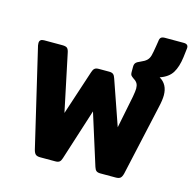

<svg xmlns="http://www.w3.org/2000/svg" viewBox="-101 -782 891 884"><g transform="rotate(15 344.5 -340.0)"><path d="M133 -28 23 -495Q22 -499 22 -506Q22 -525 44 -525H131Q148 -525 154.5 -519Q161 -513 164 -497L221 -226L291 -439Q295 -452 301.5 -457.5Q308 -463 321 -463H371Q384 -463 390.5 -457.5Q397 -452 401 -439L475 -226L506 -380Q511 -408 511 -420Q511 -434 506 -443.5Q501 -453 488 -461Q478 -468 474.5 -472.5Q471 -477 471 -487V-513Q471 -526 477 -532.5Q483 -539 498 -545Q517 -553 526.5 -562Q536 -571 540 -585.5Q544 -600 549 -632L553 -657Q554 -670 560 -675Q566 -680 579 -680H668Q692 -680 689 -658L684 -616Q678 -569 660.5 -540.5Q643 -512 602 -498Q642 -475 642 -423Q642 -400 634 -366L559 -28Q555 -12 548 -6Q541 0 526 0H453Q440 0 433.5 -5Q427 -10 423 -23L346 -267L268 -23Q264 -10 257.5 -5Q251 0 238 0H166Q151 0 144 -6Q137 -12 133 -28Z"/></g></svg>

Font: Mitr Medium
Style: Regular
Weight: 500
Designer: Thanarat Vachiruckul
Foundry: Cadson Demak
Version: Version 1.002